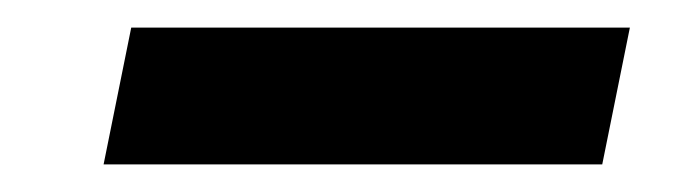

<svg xmlns="http://www.w3.org/2000/svg" viewBox="-20 -351 493 139"><path d="M75 -331H436L416 -232H55Z"/></svg>

Font: Taviraj
Style: Bold Italic
Weight: 700
Italic angle: -12°
Designer: Katatrad Team
Foundry: CadsonDemak
Version: Version 1.001